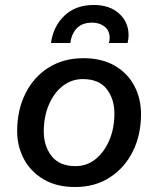

<svg xmlns="http://www.w3.org/2000/svg" viewBox="-20 -743 636 772"><path d="M282 9Q208 9 156 -21.5Q104 -52 76.5 -103Q49 -154 49 -216Q49 -300 82 -366.5Q115 -433 175 -471Q235 -509 316 -509Q389 -509 441 -479Q493 -449 520 -398Q547 -347 547 -284Q547 -200 514 -134Q481 -68 421.5 -29.5Q362 9 282 9ZM284 -75Q329 -75 364 -103Q399 -131 419.5 -179Q440 -227 440 -287Q440 -345 409 -385Q378 -425 313 -425Q268 -425 232.5 -397.5Q197 -370 176.5 -322Q156 -274 156 -214Q156 -156 187.5 -115.5Q219 -75 284 -75ZM185 -570Q194 -637 239 -680Q284 -723 357 -723Q421 -723 459 -688.5Q497 -654 497 -601Q497 -587 493 -570H418Q419 -575 420 -579.5Q421 -584 421 -589Q421 -621 400 -636.5Q379 -652 351 -652Q310 -652 288.5 -629Q267 -606 263 -570Z"/></svg>

Font: Work Sans Medium
Style: Italic
Weight: 500
Italic angle: -13°
Designer: Wei Huang
Foundry: Wei Huang
Version: Version 2.012; ttfautohint (v1.8.3)